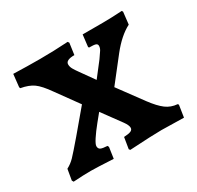

<svg xmlns="http://www.w3.org/2000/svg" viewBox="-110 -592 743 724"><g transform="rotate(-30 261.5 -229.5)"><path d="M260 1 268 -48Q289 -49 298 -53Q307 -57 307 -66Q307 -77 294 -95L234 -177Q229 -171 207.5 -144.5Q186 -118 173 -98Q160 -78 160 -70Q160 -59 168 -55Q176 -51 197 -50L200 -44L193 4Q118 0 95 0Q65 0 19 3L15 -4L23 -51Q42 -61 56.5 -76Q71 -91 112 -139L192 -234L124 -328Q96 -368 75.5 -382.5Q55 -397 21 -403L19 -408L25 -463Q87 -461 141 -461Q200 -461 263 -465L267 -459L260 -409Q222 -409 222 -390Q222 -380 227.5 -370Q233 -360 244 -345L286 -286L334 -348Q347 -366 352.5 -375Q358 -384 358 -393Q358 -401 350.5 -403.5Q343 -406 322 -406L320 -410L326 -461H414Q448 -461 498 -464L501 -459L495 -406Q452 -384 410 -331L330 -229L408 -123Q434 -88 455.5 -72Q477 -56 505 -54L508 -50L500 2L403 0Q367 0 264 6Z"/></g></svg>

Font: Alegreya
Style: Bold
Weight: 700
Designer: Juan Pablo del Peral
Foundry: Huerta Tipografica
Version: Version 2.008; ttfautohint (v1.8)